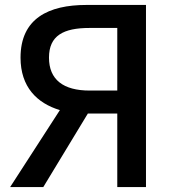

<svg xmlns="http://www.w3.org/2000/svg" viewBox="-20 -756 706 776"><path d="M454 -390H342C236 -390 178 -434 178 -523C178 -612 236 -643 342 -643H454ZM329 -736C177 -736 63 -682 63 -523C63 -405 129 -339 222 -311L21 0H155L335 -297H454V0H570V-736Z"/></svg>

Font: Noto Sans CJK JP Medium
Style: Regular
Weight: 500
Designer: Ryoko NISHIZUKA (kana & ideographs); Paul D. Hunt (Latin, Greek & Cyrillic); Wenlong ZHANG (bopomofo); Sandoll Communica
Foundry: Adobe Systems Incorporated
Version: Version 1.004;PS 1.004;hotconv 1.0.82;makeotf.lib2.5.63406